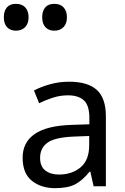

<svg xmlns="http://www.w3.org/2000/svg" viewBox="-72 -971 653 1001"><path d="M288 -545Q386 -545 433 -502Q480 -459 480 -365V0H416L399 -76H395Q360 -32 321.5 -11Q283 10 215 10Q142 10 94 -28.5Q46 -67 46 -149Q46 -229 109 -272.5Q172 -316 303 -320L394 -323V-355Q394 -422 365 -448Q336 -474 283 -474Q241 -474 203 -461.5Q165 -449 132 -433L105 -499Q140 -518 188 -531.5Q236 -545 288 -545ZM314 -259Q214 -255 175.5 -227Q137 -199 137 -148Q137 -103 164.5 -82Q192 -61 235 -61Q303 -61 348 -98.5Q393 -136 393 -214V-262ZM211 -811Q182 -811 165 -829Q148 -847 148 -881Q148 -914 164 -932.5Q180 -951 211 -951Q243 -951 260 -932Q277 -913 277 -881Q277 -848 259 -829.5Q241 -811 211 -811ZM11 -811Q-18 -811 -35 -829Q-52 -847 -52 -881Q-52 -914 -36 -932.5Q-20 -951 11 -951Q43 -951 60 -932Q77 -913 77 -881Q77 -848 59 -829.5Q41 -811 11 -811Z"/></svg>

Font: Noto Sans Tifinagh Hawad
Style: Regular
Weight: 400
Designer: JamraPatel
Foundry: JamraPatel LLC
Version: Version 2.006; ttfautohint (v1.8.4.7-5d5b)